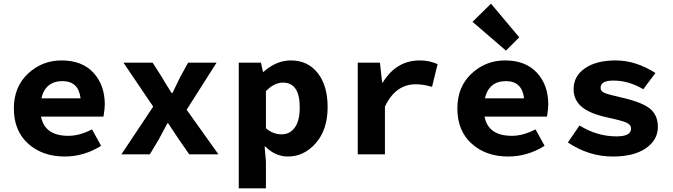

<svg xmlns="http://www.w3.org/2000/svg" viewBox="-20 -835 3640 1039"><path d="M330 12Q210 12 132.5 -57.5Q55 -127 55 -248Q55 -365 131.5 -436.5Q208 -508 313 -508Q424 -508 485.5 -441.5Q547 -375 547 -270Q547 -246 540 -204H202Q222 -100 350 -100Q411 -100 478 -135L527 -46Q435 12 330 12ZM318 -396Q226 -396 204 -303H416Q405 -396 318 -396Z M637 0 809 -258 648 -496H806L857 -416Q866 -399 886.5 -367Q907 -335 909 -331H913Q919 -343 926 -358Q933 -373 941.5 -390Q950 -407 954 -416L998 -496H1152L990 -241L1162 0H1004L947 -82Q938 -96 918.5 -125Q899 -154 890 -168H886Q842 -86 840 -82L791 0Z M1272 184V-496H1392L1403 -446H1406Q1475 -508 1554 -508Q1646 -508 1699.5 -439.5Q1753 -371 1753 -256Q1753 -134 1689.5 -61Q1626 12 1538 12Q1470 12 1416 -42H1412L1419 39V184ZM1504 -108Q1548 -108 1575 -144.5Q1602 -181 1602 -254Q1602 -388 1511 -388Q1464 -388 1419 -342V-141Q1457 -108 1504 -108Z M1916 0V-496H2036L2048 -388H2051Q2124 -508 2252 -508Q2303 -508 2348 -488L2318 -365Q2270 -379 2230 -379Q2120 -379 2063 -258V0Z M2730 12Q2610 12 2532.5 -57.5Q2455 -127 2455 -248Q2455 -365 2531.5 -436.5Q2608 -508 2713 -508Q2824 -508 2885.5 -441.5Q2947 -375 2947 -270Q2947 -246 2940 -204H2602Q2622 -100 2750 -100Q2811 -100 2878 -135L2927 -46Q2835 12 2730 12ZM2718 -396Q2626 -396 2604 -303H2816Q2805 -396 2718 -396ZM2718 -561 2537 -717 2637 -815 2790 -633Z M3296 12Q3167 12 3053 -64L3116 -156Q3211 -97 3316 -97Q3395 -97 3395 -139Q3395 -160 3371 -171Q3347 -182 3273 -198Q3173 -219 3128.5 -256.5Q3084 -294 3084 -353Q3084 -423 3145.5 -465.5Q3207 -508 3312 -508Q3420 -508 3527 -440L3461 -352Q3383 -399 3299 -399Q3230 -399 3230 -360Q3230 -341 3251.5 -332Q3273 -323 3345 -307Q3457 -281 3498.5 -246Q3540 -211 3540 -148Q3540 -78 3475.5 -33Q3411 12 3296 12Z"/></svg>

Font: TypoPRO Source Code Pro
Style: Bold
Weight: 700
Monospace: yes
Designer: Paul D. Hunt, Teo Tuominen
Foundry: Adobe Systems Incorporated
Version: Version 2.010;PS 1.0;hotconv 1.0.84;makeotf.lib2.5.63406